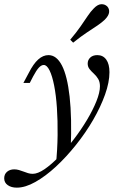

<svg xmlns="http://www.w3.org/2000/svg" viewBox="-89 -683 574 896"><path d="M-10.5 192.7Q-36.3 192.7 -52.8 181Q-69.4 169.4 -69.4 149.2Q-69.4 129.8 -56 118.5Q-42.7 107.3 -22.6 107.3Q-11.3 107.3 -0.4 110.5Q10.5 113.7 21 117.7Q31.5 121.8 41.9 125Q52.4 128.2 63.7 128.2Q87.1 128.2 119 106.5Q150.8 84.7 185.9 48.4Q221 12.1 255.2 -32.7Q289.5 -77.4 316.9 -123.4Q344.4 -169.4 360.9 -210.5Q377.4 -251.6 377.4 -280.6Q377.4 -300.8 369 -314.9Q360.5 -329 348.8 -339.5Q337.1 -350 328.6 -360.9Q320.2 -371.8 320.2 -386.3Q320.2 -403.2 332.3 -414.5Q344.4 -425.8 365.3 -425.8Q391.9 -425.8 406.9 -404.8Q421.8 -383.9 421.8 -346Q421.8 -299.2 401.2 -241.5Q380.6 -183.9 345.6 -123.4Q310.5 -62.9 265.3 -6.5Q220.2 50 171.8 94.8Q123.4 139.5 76.2 166.1Q29 192.7 -10.5 192.7ZM171.8 86.3Q179 16.1 179.8 -52Q180.6 -120.2 176.6 -179.4Q172.6 -238.7 163.7 -283.9Q154.8 -329 142.3 -354.4Q129.8 -379.8 115.3 -379.8Q104 -379.8 92.3 -367.3Q80.6 -354.8 65.3 -325.8L50 -296H20.2L45.2 -342.7Q66.9 -385.5 89.5 -405.6Q112.1 -425.8 137.1 -425.8Q175 -425.8 200 -377.4Q225 -329 235.9 -231.9Q246.8 -134.7 241.1 11.3Q231.5 23.4 221 35.1Q210.5 46.8 198.4 59.3Q186.3 71.8 171.8 86.3ZM252.4 -483.9 238.7 -497.6Q268.5 -533.1 287.5 -560.5Q306.5 -587.9 320.2 -608.5Q333.9 -629 348.4 -643.5Q366.1 -662.1 382.7 -663.3Q399.2 -664.5 411.3 -653.2Q421.8 -641.9 420.2 -625.8Q418.5 -609.7 400 -591.1Q385.5 -577.4 365.3 -563.7Q345.2 -550 317.3 -531.9Q289.5 -513.7 252.4 -483.9Z"/></svg>

Font: Playfair 5pt SemiExpanded Light Light
Style: Italic
Weight: 300
Italic angle: -15.6°
Version: Version 2.203